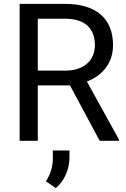

<svg xmlns="http://www.w3.org/2000/svg" viewBox="-20 -731 656 997"><path d="M497.6 0H598.1V-5.9L431.2 -307.6C473.6 -323.7 507.3 -348.6 531.2 -381.3C555.2 -414.1 566.9 -452.6 566.9 -497.1C566.9 -636.2 477.5 -710.9 317.4 -710.9H82V0H176.3V-287.6H343.3ZM176.3 -633.8H319.8C418.9 -633.3 472.7 -585 472.7 -497.1C472.7 -456.5 459 -424.3 431.6 -400.4C403.8 -376.5 366.7 -364.3 320.3 -364.3H176.3ZM269.5 245.6C291.5 228 308.6 204.6 321.8 175.8C334.5 146.5 340.8 117.2 340.8 87.4V50.3H254.4V95.2C253.9 136.7 241.7 174.8 218.3 210.4Z"/></svg>

Font: Roboto
Style: Regular
Weight: 400
Designer: Google
Version: Version 2.137; 2017